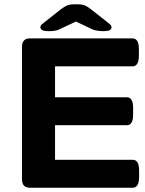

<svg xmlns="http://www.w3.org/2000/svg" viewBox="-20 -880 678 900"><path d="M120 0Q83 0 83 -40V-660Q83 -700 120 -700H601Q631 -700 631 -650V-619Q631 -569 601 -569H238V-424H575Q604 -424 604 -374V-343Q604 -293 575 -293H238V-131H602Q632 -131 632 -81V-50Q632 0 602 0ZM209 -734Q184 -734 176.5 -740Q169 -746 169 -751Q169 -754 171 -759Q173 -764 186 -774L266 -837Q282 -849 294.5 -854.5Q307 -860 336 -860Q367 -860 379.5 -854Q392 -848 407 -836L486 -774Q499 -764 501 -759Q503 -754 503 -751Q503 -746 496 -740Q489 -734 463 -734Q450 -734 437 -736Q424 -738 414 -742L336 -779L255 -741Q245 -737 234 -735.5Q223 -734 209 -734Z"/></svg>

Font: Asap Expanded
Style: Bold
Weight: 700
Width: 7
Designer: Pablo Cosgaya
Foundry: Omnibus-Type
Version: Version 3.001; ttfautohint (v1.8.4.7-5d5b)